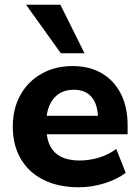

<svg xmlns="http://www.w3.org/2000/svg" viewBox="-20 -780 589 811"><path d="M313 11Q226 11 163.5 -20.5Q101 -52 67.5 -109.5Q34 -167 34 -245Q34 -321 66 -378.5Q98 -436 155.5 -468.5Q213 -501 286 -501Q358 -501 410 -470.5Q462 -440 490.5 -384Q519 -328 519 -251V-213H158V-291H410L394 -277Q394 -338 367.5 -369.5Q341 -401 292 -401Q255 -401 229 -384Q203 -367 189 -335Q175 -303 175 -258V-250Q175 -199 190.5 -166.5Q206 -134 237.5 -118Q269 -102 316 -102Q356 -102 397 -114Q438 -126 471 -151L511 -50Q474 -22 420.5 -5.5Q367 11 313 11ZM237 -555 90 -760H235L337 -555Z"/></svg>

Font: Nunito Sans 12pt ExtraLight ExtraBold
Style: Regular
Weight: 800
Version: Version 3.101;gftools[0.9.27]